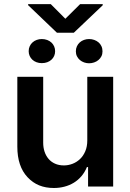

<svg xmlns="http://www.w3.org/2000/svg" viewBox="-20 -927 648 954"><path d="M66.1 -545.5H194.6V-218Q194.6 -194.2 201.3 -173.7Q208.1 -153.1 221.1 -137.8Q234 -122.5 253.4 -113.8Q272.7 -105.1 297.6 -105.1Q318.9 -105.1 339.7 -112.9Q360.4 -120.7 377 -136.2Q393.5 -151.6 403.6 -175.1Q413.7 -198.5 413.7 -229.4V-545.5H542.3V0H417.6V-96.9H411.9Q401.3 -71 384.6 -51.5Q367.9 -32 346.6 -19Q325.3 -6 300.2 0.5Q275.2 7.1 247.9 7.1Q207 7.1 174.9 -5.9Q142.8 -18.8 116.8 -46.5Q66.1 -100.5 66.1 -198.2ZM232.2 -906.6 304.7 -833.8 378.2 -906.6H490.4V-900.9L346.6 -764.2H263.1L119.7 -901.3V-906.6ZM422.6 -733Q436.1 -733 448.2 -728.7Q460.2 -724.4 469.5 -716.6Q478.7 -708.8 484 -697.4Q489.3 -686.1 489.3 -671.9Q489.3 -658 483.8 -647.2Q478.3 -636.4 468.9 -628.6Q459.5 -620.7 447.4 -616.7Q435.4 -612.6 422.6 -612.6Q409.8 -612.6 397.9 -616.8Q386 -621.1 377 -628.7Q367.9 -636.4 362.4 -647.4Q356.9 -658.4 356.9 -671.9Q356.9 -685.7 362.2 -697.1Q367.5 -708.5 376.4 -716.4Q385.3 -724.4 397.4 -728.7Q409.4 -733 422.6 -733ZM187.5 -733Q202.4 -733 214.7 -728.3Q226.9 -723.7 235.6 -715.6Q244.3 -707.4 249.1 -696.4Q253.9 -685.4 253.9 -672.6Q253.9 -659.8 249.1 -649Q244.3 -638.1 235.4 -630.1Q226.6 -622.2 214.5 -617.7Q202.4 -613.3 187.5 -613.3Q173.3 -613.3 161.2 -617.9Q149.1 -622.5 140.6 -630.5Q132.1 -638.5 127.3 -649.3Q122.5 -660.2 122.5 -672.6Q122.5 -686.4 127.7 -697.4Q132.8 -708.5 141.7 -716.4Q150.6 -724.4 162.5 -728.7Q174.4 -733 187.5 -733Z"/></svg>

Font: Inter P Semi Bold
Style: Regular
Weight: 600
Designer: Rasmus Andersson
Foundry: rsms
Version: Version 3.018;git-588b23468